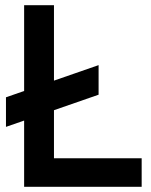

<svg xmlns="http://www.w3.org/2000/svg" viewBox="-20 -720 583 740"><path d="M73 0V-700H188V0ZM132 0V-110H526V0ZM3 -231V-345L360 -469V-355Z"/></svg>

Font: Fustat
Style: Bold
Weight: 700
Designer: Mohamed Gaber, Khaled Hosny, Laura Garcia Mut
Foundry: Kief Type Foundry, Alif Type Foundry, Hard Type Foundry
Version: Version 1.007